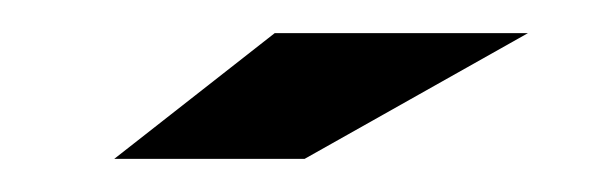

<svg xmlns="http://www.w3.org/2000/svg" viewBox="-20 -770 371 116"><path d="M49 -674H164L299 -750H146Z"/></svg>

Font: Aerodynamic
Style: Regular
Weight: 500
Designer: Google
Version: Version 2.000980; 2014